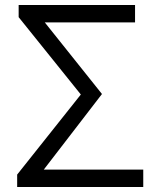

<svg xmlns="http://www.w3.org/2000/svg" viewBox="-20 -752 637 772"><path d="M49 0V-50L305 -372L55 -683V-732H523V-662H160L390 -374L156 -70H556V0Z"/></svg>

Font: Source Han Sans SC Normal
Style: Regular
Weight: 350
Designer: Ryoko NISHIZUKA 西塚涼子 (kana, bopomofo & ideographs); Paul D. Hunt (Latin, Greek & Cyrillic); Sandoll Communications 산돌커뮤니
Foundry: Adobe
Version: Version 2.004;hotconv 1.0.118;makeotfexe 2.5.65603